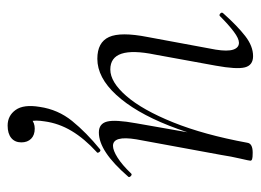

<svg xmlns="http://www.w3.org/2000/svg" viewBox="-110 -564 683 503"><g transform="rotate(-90 231.5 -312.5)"><path d="M92 -392Q88 -389 84.5 -394Q81 -399 85 -401Q120 -433 140 -466.5Q160 -500 165 -537Q169 -562 165 -574.5Q161 -587 153 -591L180 -598Q181 -581 171 -572Q161 -563 146 -563Q129 -563 119.5 -572.5Q110 -582 110 -598Q110 -615 121.5 -624.5Q133 -634 154 -634Q180 -634 195 -613Q210 -592 203 -550Q196 -502 166 -465Q136 -428 92 -392ZM336 9Q312 9 306.5 -12.5Q301 -34 311 -89L340 -248Q364 -365 301 -365Q268 -365 231.5 -323Q195 -281 162.5 -200.5Q130 -120 109 -6L98 -7Q119 -123 154 -211.5Q189 -300 234.5 -349.5Q280 -399 329 -399Q372 -399 386 -368.5Q400 -338 386 -267L353 -89Q348 -58 353 -43Q358 -28 371 -28Q382 -28 400 -41.5Q418 -55 440 -77Q443 -81 447.5 -77Q452 -73 448 -69Q415 -32 388.5 -11.5Q362 9 336 9ZM83 8Q70 8 66 6.5Q62 5 62 2Q62 -1 67.5 -24.5Q73 -48 77 -74L118 -297Q128 -358 101 -358Q89 -358 70 -346Q51 -334 29 -311Q26 -307 21.5 -311.5Q17 -316 21 -319Q54 -357 82.5 -376Q111 -395 136 -395Q159 -395 164.5 -373.5Q170 -352 160 -297L109 -6Q107 8 83 8Z"/></g></svg>

Font: Cormorant Light Light
Style: Italic
Weight: 300
Italic angle: -10°
Version: Version 4.000